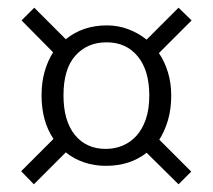

<svg xmlns="http://www.w3.org/2000/svg" viewBox="-20 -555 553 499"><path d="M68 -76 35 -110 119 -194Q88 -240 88 -307Q88 -341 96 -369Q104 -397 118 -419L36 -502L69 -535L151 -453Q195 -489 258 -489Q287 -489 313.5 -479Q340 -469 361 -452L444 -535L478 -502L393 -417Q408 -395 416.5 -367Q425 -339 425 -307Q425 -271 416.5 -242.5Q408 -214 394 -192L477 -109L444 -76L361 -158Q318 -124 255 -124Q225 -124 198.5 -133Q172 -142 151 -159ZM368 -307Q368 -372 338 -408.5Q308 -445 257 -445Q207 -445 176 -410.5Q145 -376 145 -307Q145 -241 174.5 -204.5Q204 -168 255 -168Q278 -168 298.5 -176.5Q319 -185 334.5 -202Q350 -219 359 -245Q368 -271 368 -307Z"/></svg>

Font: Mukta Malar Light
Style: Regular
Weight: 300
Designer: Aadarsh Rajan, Girish Dalvi, Yashodeep Gholap
Foundry: Ek Type
Version: Version 2.538;PS 1.000;hotconv 16.6.51;makeotf.lib2.5.65220;